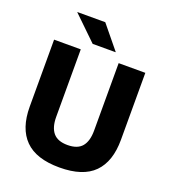

<svg xmlns="http://www.w3.org/2000/svg" viewBox="-150 -936 943 1062"><g transform="rotate(20 321.5 -405.0)"><path d="M321.5 15.5Q184.5 15.5 118.8 -50.8Q53 -117 53 -245V-639H210V-242Q210 -180 236.8 -148.2Q263.5 -116.5 321.5 -116.5Q380 -116.5 406.5 -148.2Q433 -180 433 -242V-639H590V-245Q590 -117 524.8 -50.8Q459.5 15.5 321.5 15.5ZM286 -826.5 396.5 -691.5V-690H261.5L122 -825V-826.5Z"/></g></svg>

Font: Anek Latin Medium
Style: Bold
Weight: 700
Version: Version 1.003